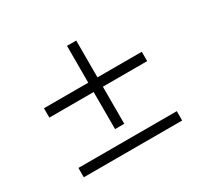

<svg xmlns="http://www.w3.org/2000/svg" viewBox="-157 -1029 1314 1235"><g transform="rotate(-30 500.0 -411.0)"><path d="M863.3 -530.3V-460.9H534.2V-185.5H465.8V-460.9H136.7V-530.3H465.8V-803.7H534.2V-530.3ZM136.7 -86.9H867.2V-17.6H136.7Z"/></g></svg>

Font: Nasu
Style: Regular
Weight: 400
Designer: Ryoko NISHIZUKA (kana &amp; ideographs); Paul D. Hunt (Latin, Greek &amp; Cyrillic); Wenlong ZHANG (bopomofo); Sandoll C
Version: Version 2014.1215